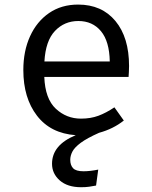

<svg xmlns="http://www.w3.org/2000/svg" viewBox="-20 -571 655 827"><path d="M170.8 -239.5Q174.4 -145.6 220.3 -102.8Q266.2 -60 328.7 -60Q370.3 -60 403.6 -72.3Q436.9 -84.6 472.8 -108.7L513.3 -51.8Q467.2 -15.4 406.7 1Q354.9 24.1 328.2 43.8Q301.5 63.6 292.1 81.5Q282.6 99.5 282.6 117.4Q282.6 140.5 294.9 153.6Q307.2 166.7 339.5 166.7Q368.2 166.7 403.1 159.5L393.8 228.2Q378.5 231.3 363.8 233.3Q349.2 235.4 329.2 235.4Q270.8 235.4 237.4 206.2Q204.1 176.9 204.1 134.4Q204.1 53.3 306.2 11.3Q197.9 3.6 139.2 -72.8Q80.5 -149.2 80.5 -269.2Q80.5 -351.3 109.5 -414.9Q138.5 -478.5 191.5 -514.9Q244.6 -551.3 316.4 -551.3Q418.5 -551.3 477.2 -480.5Q535.9 -409.7 535.9 -286.7Q535.9 -272.8 535.1 -260.5Q534.4 -248.2 533.8 -239.5ZM317.4 -480.5Q257.4 -480.5 216.9 -437.9Q176.4 -395.4 171.3 -306.2H452.8Q451.3 -392.8 414.9 -436.7Q378.5 -480.5 317.4 -480.5Z"/></svg>

Font: FiraCode Nerd Font
Style: Regular
Weight: 400
Designer: Carrois Corporate, Edenspiekermann AG, Nikita Prokopov
Foundry: Carrois Corporate, Edenspiekermann AG, Nikita Prokopov
Version: Version 6.002;Nerd Fonts 2.2.2